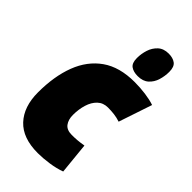

<svg xmlns="http://www.w3.org/2000/svg" viewBox="-240 -842 921 921"><g transform="rotate(45 220.5 -381.0)"><path d="M216 10Q114 10 62.5 -45Q11 -100 11 -197Q11 -306 42 -387.5Q73 -469 137.5 -514.5Q202 -560 304 -560Q342 -560 378.5 -555Q415 -550 441 -541L384 -371Q363 -378 342.5 -380.5Q322 -383 300 -383Q268 -383 247 -363Q226 -343 216 -310Q206 -277 206 -239Q206 -207 221 -187Q236 -167 270 -167Q290 -167 307.5 -168.5Q325 -170 349 -174L365 -14Q333 -2 292 4Q251 10 216 10ZM294 -590Q265 -590 247.5 -602.5Q230 -615 230 -649Q230 -678 239 -706Q248 -734 268.5 -753Q289 -772 323 -772Q352 -772 369.5 -759Q387 -746 387 -712Q387 -683 378.5 -655Q370 -627 349.5 -608.5Q329 -590 294 -590Z"/></g></svg>

Font: Georama SemiCondensed Black
Style: Italic
Weight: 900
Width: 4
Italic angle: -9°
Designer: Jean-Baptiste Levee
Foundry: Production Type
Version: Version 1.000